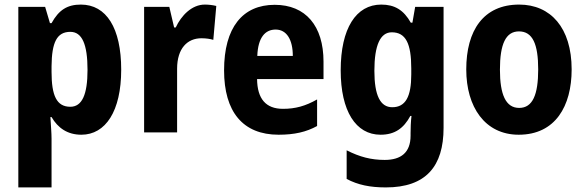

<svg xmlns="http://www.w3.org/2000/svg" viewBox="-20 -578 2555 838"><path d="M333 -558C274 -558 237 -535 205 -477H198L177 -548H60V240H205V27C205 2 202 -30 200 -67H205C233 -19 275 10 335 10C441 10 509 -93 509 -274C509 -456 444 -558 333 -558ZM287 -439C338 -439 362 -385 362 -273C362 -165 338 -112 287 -112C227 -112 205 -161 205 -264V-289C206 -393 228 -439 287 -439Z M874 -558C817 -558 771 -510 747 -458H740L719 -548H609V0H753V-278C753 -367 798 -411 859 -411C881 -411 898 -408 911 -404L924 -552C908 -556 890 -558 874 -558Z M1179 -557C1039 -557 958 -458 958 -271C958 -90 1040 10 1196 10C1265 10 1317 -2 1364 -28V-144C1313 -115 1269 -103 1215 -103C1140 -103 1103 -147 1102 -233H1392V-309C1392 -465 1314 -557 1179 -557ZM1183 -449C1231 -449 1258 -405 1258 -334H1103C1106 -414 1137 -449 1183 -449Z M1644 -558C1534 -558 1467 -454 1467 -271C1467 -93 1533 10 1641 10C1703 10 1742 -18 1771 -72H1776C1773 -48 1772 -17 1772 3V14C1772 88 1730 120 1659 120C1600 120 1550 107 1493 78V203C1542 229 1595 240 1664 240C1839 240 1916 148 1916 -20V-548H1792L1780 -479H1773C1742 -534 1703 -558 1644 -558ZM1690 -437C1751 -437 1775 -388 1775 -279V-253C1775 -156 1750 -110 1692 -110C1640 -110 1614 -161 1614 -269C1614 -381 1640 -437 1690 -437Z M2475 -275C2475 -457 2383 -558 2246 -558C2090 -558 2015 -445 2015 -275C2015 -112 2096 10 2244 10C2404 10 2475 -115 2475 -275ZM2162 -274C2162 -385 2187 -441 2245 -441C2305 -441 2329 -385 2329 -275C2329 -165 2305 -107 2246 -107C2187 -107 2162 -166 2162 -274Z"/></svg>

Font: Noto Sans Bengali Condensed
Style: Bold
Weight: 700
Width: 3
Designer: Joana Ranito - Universal Thirst; Jelle Bosma - Monotype Design Team
Foundry: Universal Thirst ehf.
Version: Version 3.000